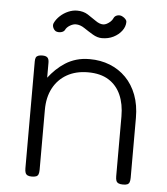

<svg xmlns="http://www.w3.org/2000/svg" viewBox="-50 -698 653 752"><g transform="rotate(5 277.0 -321.5)"><path d="M102 10Q92 10 86 7Q80 4 77.5 -2.5Q75 -9 75 -20V-440Q75 -450 77.5 -455.5Q80 -461 86.5 -463.5Q93 -466 103 -466Q110 -466 115 -464.5Q120 -463 123 -460Q126 -457 127.5 -452Q129 -447 129 -440V-381Q142 -398 158 -413.5Q174 -429 193.5 -441.5Q213 -454 236.5 -461Q260 -468 289 -468Q332 -468 368.5 -453.5Q405 -439 432 -411.5Q459 -384 474 -344.5Q489 -305 489 -254V-19Q489 -8 486.5 -1.5Q484 5 478 7.5Q472 10 461 10Q450 10 443.5 7Q437 4 434.5 -2.5Q432 -9 432 -20V-255Q432 -304 416 -340Q400 -376 368 -396Q336 -416 287 -416Q239 -416 204 -396Q169 -376 150 -340Q131 -304 131 -255V-19Q131 -8 128.5 -1.5Q126 5 119.5 7.5Q113 10 102 10ZM223 -653Q248 -653 266 -641.5Q284 -630 299.5 -619Q315 -608 329 -608Q336 -608 343.5 -612Q351 -616 357.5 -622Q364 -628 367 -635Q371 -645 382 -648Q393 -651 403 -645Q409 -642 414 -636.5Q419 -631 419 -626Q419 -607 406.5 -590.5Q394 -574 374 -564Q354 -554 329 -554Q311 -554 292.5 -565Q274 -576 257 -587.5Q240 -599 223 -599Q212 -599 199.5 -591.5Q187 -584 182 -573Q178 -566 167.5 -563.5Q157 -561 147 -565Q139 -570 135.5 -579.5Q132 -589 136 -597Q143 -612 157 -625Q171 -638 188.5 -645.5Q206 -653 223 -653Z"/></g></svg>

Font: Fredoka Light Light
Style: Regular
Weight: 300
Version: Version 2.001